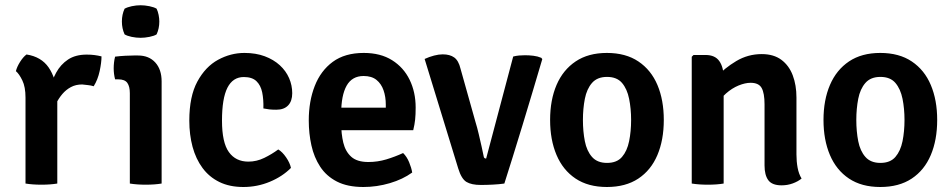

<svg xmlns="http://www.w3.org/2000/svg" viewBox="-20 -716 3714 749"><path d="M376 -496Q376 -472.5 368.8 -438.8Q361.5 -405 345.5 -379.5Q334.5 -383 323.2 -384Q312 -385 300.5 -386.5Q275.5 -386.5 256.5 -376.2Q237.5 -366 223.2 -349.2Q209 -332.5 198.2 -310.8Q187.5 -289 179 -266L163 -286.5Q165 -324 173.2 -362.2Q181.5 -400.5 199 -432.5Q216.5 -464.5 245.5 -483.8Q274.5 -503 318 -503Q335 -503 348.5 -501.2Q362 -499.5 376 -496ZM42 -438.5Q46 -455 58.2 -474.5Q70.5 -494 83.5 -503.5Q141 -494.5 169.8 -452.8Q198.5 -411 203.5 -345V0Q176.5 4.5 141.5 4.5Q107 4.5 79.5 0V-335Q79.5 -377 67.2 -402.2Q55 -427.5 42 -438.5Z M610.5 0Q583.5 4.5 548.5 4.5Q514 4.5 486.5 0V-352.5Q486.5 -378.5 476.8 -392.5Q467 -406.5 441 -406.5H429Q423.5 -427.5 423.5 -449.5Q423.5 -460.5 424.8 -472Q426 -483.5 429 -495Q449 -497.5 468.8 -498.5Q488.5 -499.5 501.5 -499.5H518.5Q561 -499.5 585.8 -472.2Q610.5 -445 610.5 -398.5ZM455.5 -632Q455.5 -659.5 466 -682Q476.5 -688 494 -691.8Q511.5 -695.5 528.5 -695.5Q544.5 -695.5 563 -691.8Q581.5 -688 591 -682Q596 -671.5 598.8 -657.8Q601.5 -644 601.5 -632Q601.5 -605 591 -582Q582 -576 563.2 -572.2Q544.5 -568.5 528.5 -568.5Q511.5 -568.5 493.5 -572.2Q475.5 -576 466 -582Q455.5 -605 455.5 -632Z M1007.5 -293Q1008.5 -328 1002.8 -355.8Q997 -383.5 980.2 -399.5Q963.5 -415.5 931 -415.5Q888.5 -415.5 867.2 -373.8Q846 -332 846 -245.5Q846 -160 872.8 -122.8Q899.5 -85.5 949 -85.5Q981 -85.5 1010.8 -100Q1040.5 -114.5 1065.5 -133Q1081.5 -123.5 1096.2 -102Q1111 -80.5 1115 -61Q1082 -27.5 1032.8 -7Q983.5 13.5 929.5 13.5Q875.5 13.5 835.8 -6Q796 -25.5 770 -60.8Q744 -96 731.2 -143.2Q718.5 -190.5 718.5 -245.5Q718.5 -340 750 -398Q781.5 -456 830.8 -482.8Q880 -509.5 933.5 -509.5Q978 -509.5 1012.8 -496.5Q1047.5 -483.5 1071.5 -461.5Q1095.5 -439.5 1107.8 -411.2Q1120 -383 1120 -352.5Q1120 -321.5 1104 -304.8Q1088 -288 1058 -288Q1043 -288 1031.2 -289.2Q1019.5 -290.5 1007.5 -293Z M1263 -208V-296H1485V-308Q1485 -338.5 1476.2 -363.8Q1467.5 -389 1448.8 -404.2Q1430 -419.5 1398.5 -419.5Q1353.5 -419.5 1332.2 -381.8Q1311 -344 1311 -273.5V-236Q1311 -194 1319.2 -159.5Q1327.5 -125 1350.2 -104.5Q1373 -84 1417 -84Q1453 -84 1487 -94.2Q1521 -104.5 1552.5 -119Q1567 -105 1576 -83.2Q1585 -61.5 1588 -43Q1551.5 -16.5 1500.8 -1.5Q1450 13.5 1397.5 13.5Q1335.5 13.5 1294.2 -7.8Q1253 -29 1229 -65.8Q1205 -102.5 1194.8 -149Q1184.5 -195.5 1184.5 -246Q1184.5 -321 1207.8 -380.5Q1231 -440 1278.2 -474.8Q1325.5 -509.5 1399 -509.5Q1464.5 -509.5 1509.5 -481.2Q1554.5 -453 1578 -404.8Q1601.5 -356.5 1601.5 -296.5Q1601.5 -269 1599.5 -249.8Q1597.5 -230.5 1592 -208Z M1982 -495.5Q1993.5 -498.5 2005.2 -499.5Q2017 -500.5 2028 -500.5Q2044 -500.5 2060.8 -498.5Q2077.5 -496.5 2091.5 -490.5L2095.5 -485.5Q2079 -429.5 2059 -362.5Q2039 -295.5 2018.5 -228.2Q1998 -161 1979.5 -101.5Q1961 -42 1947.5 0Q1927 3 1902.8 4.2Q1878.5 5.5 1855.5 5.5Q1819.5 5.5 1799.8 -6.2Q1780 -18 1767.5 -59L1636.5 -486Q1655 -494.5 1673.2 -499.2Q1691.5 -504 1707 -504Q1735 -504 1752 -491.8Q1769 -479.5 1776.5 -448L1834.5 -241.5Q1841.5 -219 1847.5 -193.2Q1853.5 -167.5 1858.8 -144.2Q1864 -121 1867 -105.5Q1868 -97.5 1876.5 -97.5Z M2569.5 -248Q2569.5 -170 2544.5 -111Q2519.5 -52 2470 -19.2Q2420.5 13.5 2347.5 13.5Q2274.5 13.5 2225.2 -19.5Q2176 -52.5 2151 -111.5Q2126 -170.5 2126 -248Q2126 -326 2151.2 -384.8Q2176.5 -443.5 2225.8 -476.5Q2275 -509.5 2347.5 -509.5Q2421 -509.5 2470.5 -476.2Q2520 -443 2544.8 -384.2Q2569.5 -325.5 2569.5 -248ZM2254 -248Q2254 -203.5 2261.5 -165.2Q2269 -127 2289.5 -103.8Q2310 -80.5 2348 -80.5Q2386.5 -80.5 2406.5 -103.8Q2426.5 -127 2434.2 -165.2Q2442 -203.5 2442 -248Q2442 -292 2434.2 -330.5Q2426.5 -369 2406.5 -392.5Q2386.5 -416 2348 -416Q2310 -416 2289.5 -392.5Q2269 -369 2261.5 -330.5Q2254 -292 2254 -248Z M2732.5 -501.5Q2769.5 -501.5 2786.2 -477.5Q2803 -453.5 2803 -412V0Q2776.5 4.5 2741.5 4.5Q2706.5 4.5 2678.5 0V-494.5L2685.5 -501.5ZM3087 -113.5Q3087 -86 3091.5 -61.8Q3096 -37.5 3107 -19.5Q3093 -8 3072.5 -0.5Q3052 7 3029 7Q2992 7 2977.2 -13Q2962.5 -33 2962.5 -70.5V-309Q2962.5 -352.5 2951.2 -372.8Q2940 -393 2908 -393Q2887 -393 2861.2 -382.5Q2835.5 -372 2812 -351.2Q2788.5 -330.5 2772.5 -299.5V-413.5Q2806.5 -450.5 2852.2 -477.8Q2898 -505 2951.5 -505Q2998 -505 3028 -482.8Q3058 -460.5 3072.5 -422.2Q3087 -384 3087 -335.5Z M3636 -248Q3636 -170 3611 -111Q3586 -52 3536.5 -19.2Q3487 13.5 3414 13.5Q3341 13.5 3291.8 -19.5Q3242.5 -52.5 3217.5 -111.5Q3192.5 -170.5 3192.5 -248Q3192.5 -326 3217.8 -384.8Q3243 -443.5 3292.2 -476.5Q3341.5 -509.5 3414 -509.5Q3487.5 -509.5 3537 -476.2Q3586.5 -443 3611.2 -384.2Q3636 -325.5 3636 -248ZM3320.5 -248Q3320.5 -203.5 3328 -165.2Q3335.5 -127 3356 -103.8Q3376.5 -80.5 3414.5 -80.5Q3453 -80.5 3473 -103.8Q3493 -127 3500.8 -165.2Q3508.5 -203.5 3508.5 -248Q3508.5 -292 3500.8 -330.5Q3493 -369 3473 -392.5Q3453 -416 3414.5 -416Q3376.5 -416 3356 -392.5Q3335.5 -369 3328 -330.5Q3320.5 -292 3320.5 -248Z"/></svg>

Font: Signika Negative Light SemiBold
Style: Regular
Weight: 600
Version: Version 2.001